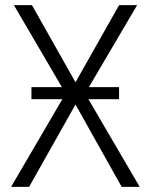

<svg xmlns="http://www.w3.org/2000/svg" viewBox="-20 -725 585 745"><path d="M23 0 240 -371V-353L34 -705H104L279 -395H267L442 -705H512L305 -353V-371L522 0H452L266 -332H280L93 0ZM102 -340V-387H442V-340Z"/></svg>

Font: Nunito Sans 10pt Condensed Light
Style: Regular
Weight: 300
Width: 3
Designer: Vernon Adams
Foundry: Vernon Adams
Version: Version 3.101;gftools[0.9.27]